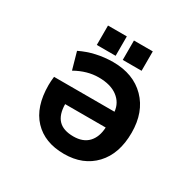

<svg xmlns="http://www.w3.org/2000/svg" viewBox="-201 -1165 1403 1389"><g transform="rotate(30 500.0 -470.0)"><path d="M668.9 -304.7H330.1Q331.1 -217.8 372.1 -174.8Q413.1 -131.8 498 -131.8Q578.1 -131.8 621.6 -177.7Q665 -223.6 668.9 -304.7ZM445.3 -593.8Q348.6 -593.8 252 -539.1L211.9 -681.6Q334 -741.2 479.5 -742.2Q649.4 -742.2 750 -640.1Q850.6 -538.1 850.6 -365.2Q850.6 -189.5 755.9 -88.9Q661.1 11.7 502 11.7Q340.8 11.7 249 -85.4Q157.2 -182.6 157.2 -364.3Q157.2 -395.5 162.1 -435.5H667Q660.2 -506.8 602.5 -550.3Q544.9 -593.8 445.3 -593.8ZM314.5 -790V-952.1H471.7V-790ZM531.2 -790V-952.1H688.5V-790Z"/></g></svg>

Font: GenEi Gothic M Heavy
Style: Regular
Weight: 800
Designer: o_tamon (Modified); [Source Han Sans]
Ryoko NISHIZUKA  (kana & ideographs); Paul D. Hunt (Latin, Greek & Cyrillic); Wenl
Version: Version 1.1a;Original Version 1.004